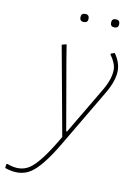

<svg xmlns="http://www.w3.org/2000/svg" viewBox="-181 -674 650 926"><g transform="rotate(10 144.0 -211.0)"><path d="M140 -596Q140 -616 160 -616Q180 -616 180 -596Q180 -576 160 -576Q140 -576 140 -596ZM290 -596Q290 -616 310 -616Q330 -616 330 -596Q330 -576 310 -576Q290 -576 290 -596ZM97 -456 109 -382 168 -42H172L306 -268Q342 -328 342 -374Q342 -406 314 -444L315 -449L333 -455Q362 -414 362 -373Q362 -324 323 -258L159 19Q88 140 35.5 174.5Q-17 209 -91 183L-89 164L-84 162Q-19 187 27 155.5Q73 124 141 10L154 -12L74 -450Z"/></g></svg>

Font: Alegreya Sans SC Thin
Style: Italic
Weight: 100
Italic angle: -7°
Designer: Juan Pablo del Peral
Foundry: Huerta Tipografica
Version: Version 2.007